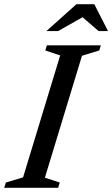

<svg xmlns="http://www.w3.org/2000/svg" viewBox="-41 -891 532 911"><path d="M244.5 -628 174 -651.5 181.5 -676H437.5L430 -651.5L348 -626.5L172 -48L242.5 -25L235 0H-21L-13 -25L68.5 -49.5ZM179 -743.5 321.5 -871H406.5L471.5 -743.5H427L344 -815H361L234.5 -743.5Z"/></svg>

Font: Newsreader 16pt 16pt Medium
Style: Italic
Weight: 500
Italic angle: -17°
Version: Version 1.003